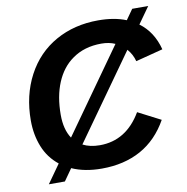

<svg xmlns="http://www.w3.org/2000/svg" viewBox="-84 -806 902 927"><g transform="rotate(-10 367.0 -342.5)"><path d="M645.5 -643.6Q710.9 -595.7 733.9 -506.8L600.1 -472.2Q590.8 -507.3 567.4 -533.7L273.9 -121.1Q308.6 -103 356.9 -103Q421.9 -103 472.9 -134.5Q523.9 -166 561 -229L671.9 -171.9Q621.1 -81.1 539.1 -35.6Q457 9.8 347.2 9.8Q263.2 9.8 200.7 -18.1L159.7 40H81.1L145.5 -50.8Q95.7 -90.3 72.3 -149.2Q48.8 -208 48.8 -277.8Q48.8 -400.9 100.1 -498Q151.4 -594.7 243.4 -646.5Q335.4 -698.2 452.6 -698.2Q531.7 -698.2 589.4 -674.8L624.5 -724.6H703.1ZM195.8 -279.8Q195.8 -208 225.6 -163.6L515.6 -571.8Q486.3 -585 448.2 -585Q364.3 -585 305.2 -542.5Q252.4 -505.4 224.1 -438Q195.8 -370.6 195.8 -279.8Z"/></g></svg>

Font: Arimo
Style: Italic
Weight: 400
Italic angle: -12°
Designer: Steve Matteson
Foundry: Monotype Imaging Inc.
Version: Version 1.33